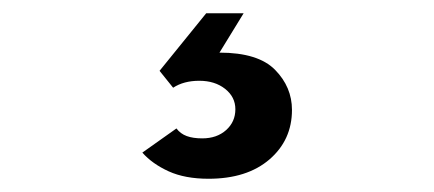

<svg xmlns="http://www.w3.org/2000/svg" viewBox="-20 -30 656 290"><path d="M295 240Q259.5 240 234.8 228.8Q210 217.5 195 200.5L246.5 164Q252.5 172 262 175.5Q271.5 179 285.5 179Q307.5 179 321.5 166.5Q335.5 154 335.5 135Q335.5 116.5 320 104.2Q304.5 92 281 92Q257.5 92 241.5 102.5L221 77L291.5 -10H348L311.5 49.5Q370 49.5 395.5 75.5Q421 101.5 421 136Q421 181.5 387 210.8Q353 240 295 240Z"/></svg>

Font: Overpass Mono Light SemiBold
Style: Regular
Weight: 600
Monospace: yes
Version: Version 4.000